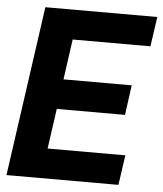

<svg xmlns="http://www.w3.org/2000/svg" viewBox="-53 -797 716 844"><g transform="rotate(5 305.0 -375.0)"><path d="M245 -619 220 -441H521L503 -309H202L177 -132H520L501 0H7L113 -750H607L588 -619Z"/></g></svg>

Font: Oakes Grotesk Bold
Style: Italic
Weight: 700
Italic angle: -8°
Designer: Samuel Oakes
Foundry: Samuel Oakes
Version: Version 1.000;PS 001.000;hotconv 1.0.88;makeotf.lib2.5.64775